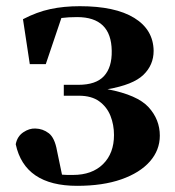

<svg xmlns="http://www.w3.org/2000/svg" viewBox="-20 -583 565 620"><path d="M76.2 -376 54.2 -521Q99.1 -544.4 142.6 -553.7Q186 -563 237.8 -563Q352.1 -563 413.6 -525.1Q475.1 -487.3 476.1 -418.9Q476.1 -373 442.9 -341.1Q409.7 -309.1 327.1 -294.9Q423.8 -276.4 460 -236.6Q496.1 -196.8 496.1 -145Q496.1 -98.1 463.9 -61.5Q431.6 -24.9 371.8 -3.9Q312 17.1 229 17.1Q59.6 17.1 30.8 -117.2Q35.6 -142.6 55.2 -155.8Q74.7 -168.9 94.2 -168Q118.2 -167.5 137.5 -152.8Q156.7 -138.2 164.1 -96.2L180.2 -19Q188.5 -18.1 197 -18.1Q205.6 -18.1 215.8 -18.1Q277.3 -18.1 312.7 -53Q348.1 -87.9 348.1 -147Q348.1 -180.2 336.7 -209Q325.2 -237.8 300.3 -255.9Q275.4 -273.9 234.9 -273.9H186V-309.1H232.9Q290 -309.1 315.9 -337.4Q341.8 -365.7 340.8 -418.9Q339.4 -527.8 229 -527.8Q200.7 -527.8 178.2 -524.9L127.9 -376Z"/></svg>

Font: Source Han Serif JP Heavy
Style: Regular
Weight: 900
Designer: Ryoko NISHIZUKA  (kana & ideographs); Frank Grießhammer (Latin, Greek & Cyrillic); Wenlong ZHANG  (bopomofo); Sandoll Co
Foundry: Adobe Systems Incorporated
Version: Version 1.001;PS 1.001;hotconv 16.6.54;makeotf.lib2.5.65590